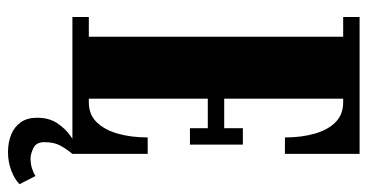

<svg xmlns="http://www.w3.org/2000/svg" viewBox="-234 -506 897 468"><g transform="rotate(90 214.0 -271.5)"><path d="M21 0V-40H69V-660H21V-700H354.5V-518H314.5Q314.5 -558.5 305.2 -590.8Q296 -623 277.2 -641.5Q258.5 -660 229 -660H220V-370H292V-415.5H332V-286.5H292V-330H220V-40H229Q258.5 -40 277.2 -59Q296 -78 305.2 -110.5Q314.5 -143 314.5 -183.5H354.5V0ZM350 157Q326.5 157 307.5 149.2Q288.5 141.5 277.5 125.8Q266.5 110 266.5 86.5Q266.5 57.5 279.2 38Q292 18.5 308.8 6.2Q325.5 -6 338 -13.5L354.5 0Q343 14 334.5 29.2Q326 44.5 326 69Q326 88 340.2 95Q354.5 102 366 102Q379 102 390 98.5Q401 95 408.5 90L428.5 129Q415.5 141.5 394.8 149.2Q374 157 350 157Z"/></g></svg>

Font: Imbue Thin 10pt Black
Style: Regular
Weight: 900
Version: Version 1.102